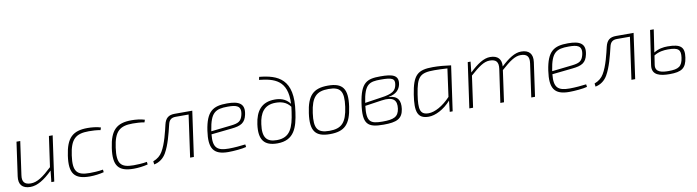

<svg xmlns="http://www.w3.org/2000/svg" viewBox="-31 -1358 7323 2018"><g transform="rotate(-10 3631.0 -349.0)"><path d="M458 -482 412 -157C318 -69 254 -24 186 -24C119 -24 91 -55 102 -127L152 -482H112L61 -121C49 -35 88 12 175 12C246 12 324 -33 412 -121L399 0H430L498 -482Z M872 -494C712 -494 644 -428 618 -243C591 -57 644 12 808 12C857 12 913 5 959 -7L956 -35C908 -26 843 -24 813 -24C677 -24 635 -69 659 -239C682 -410 740 -458 879 -458C911 -458 967 -456 1003 -448L1012 -475C971 -489 911 -494 872 -494Z M1341 -494C1181 -494 1113 -428 1087 -243C1060 -57 1113 12 1277 12C1326 12 1382 5 1428 -7L1425 -35C1377 -26 1312 -24 1282 -24C1146 -24 1104 -69 1128 -239C1151 -410 1209 -458 1348 -458C1380 -458 1436 -456 1472 -448L1481 -475C1440 -489 1380 -494 1341 -494Z M1988 -482H1801C1734 -482 1701 -454 1685 -388C1670 -325 1640 -188 1592 -110C1571 -74 1539 -47 1492 -29L1496 5C1553 -6 1598 -41 1626 -90C1672 -170 1700 -284 1723 -379C1734 -430 1759 -449 1806 -449H1943L1880 0H1920Z M2361 -494C2210 -494 2138 -450 2108 -247C2081 -62 2127 12 2287 12C2342 12 2438 4 2479 -8L2475 -36C2430 -30 2355 -23 2298 -23C2175 -23 2129 -59 2144 -202L2361 -225C2465 -235 2509 -261 2527 -344C2553 -460 2487 -494 2361 -494ZM2488 -347C2472 -284 2443 -267 2362 -258L2148 -234C2148 -238 2148 -241 2149 -244C2178 -430 2230 -459 2363 -459C2451 -459 2512 -447 2488 -347Z M2742 -710 2735 -679C2891 -662 3036 -626 3023 -373C2977 -436 2912 -447 2862 -447C2719 -447 2656 -360 2637 -223C2614 -59 2670 12 2811 12C2992 12 3031 -122 3053 -278C3107 -628 2937 -691 2742 -710ZM2811 -23C2703 -23 2658 -75 2678 -217C2693 -331 2741 -412 2863 -412C2917 -412 2977 -401 3021 -342C3019 -325 3017 -308 3014 -289C2991 -125 2954 -23 2811 -23Z M3437 -494C3280 -494 3215 -427 3190 -243C3164 -57 3215 12 3372 12C3529 12 3593 -54 3619 -238C3646 -425 3595 -494 3437 -494ZM3437 -458C3565 -458 3601 -407 3578 -243C3555 -77 3501 -23 3372 -23C3244 -23 3208 -75 3231 -238C3254 -406 3309 -458 3437 -458Z M4176 -376C4196 -476 4123 -494 3997 -494C3854 -494 3786 -468 3753 -248C3721 -29 3773 12 3944 12C4084 12 4145 -15 4160 -117C4172 -207 4142 -260 4047 -265V-267C4129 -280 4165 -325 4176 -376ZM3965 -273 3792 -247C3821 -444 3873 -460 3996 -460C4114 -460 4150 -446 4136 -378C4125 -319 4090 -289 3965 -273ZM4120 -127C4107 -42 4058 -22 3939 -22C3808 -22 3768 -47 3788 -216L3964 -242C4096 -262 4132 -215 4120 -127Z M4558 -494C4394 -494 4342 -449 4310 -244C4282 -64 4306 12 4426 12C4496 12 4590 -34 4664 -118L4651 0H4682L4750 -479C4685 -488 4619 -494 4558 -494ZM4665 -157C4585 -71 4496 -24 4431 -24C4338 -24 4326 -83 4350 -239C4379 -423 4412 -459 4567 -459C4607 -459 4648 -457 4706 -454Z M5499 -494C5431 -494 5364 -449 5282 -373C5289 -450 5250 -494 5168 -494C5100 -494 5030 -447 4946 -368L4958 -482H4928L4860 0H4900L4947 -335C5040 -417 5096 -458 5157 -458C5225 -458 5252 -428 5242 -355L5191 0H5230L5277 -335C5370 -418 5427 -458 5487 -458C5553 -458 5582 -429 5571 -355L5521 0H5561L5612 -361C5624 -446 5585 -494 5499 -494Z M5999 -494C5848 -494 5776 -450 5746 -247C5719 -62 5765 12 5925 12C5980 12 6076 4 6117 -8L6113 -36C6068 -30 5993 -23 5936 -23C5813 -23 5767 -59 5782 -202L5999 -225C6103 -235 6147 -261 6165 -344C6191 -460 6125 -494 5999 -494ZM6126 -347C6110 -284 6081 -267 6000 -258L5786 -234C5786 -238 5786 -241 5787 -244C5816 -430 5868 -459 6001 -459C6089 -459 6150 -447 6126 -347Z M6698 -482H6511C6444 -482 6411 -454 6395 -388C6380 -325 6350 -188 6302 -110C6281 -74 6249 -47 6202 -29L6206 5C6263 -6 6308 -41 6336 -90C6382 -170 6410 -284 6433 -379C6444 -430 6469 -449 6516 -449H6653L6590 0H6630Z M7025 -280C6979 -280 6928 -273 6877 -241L6913 -482H6874L6820 -115C6804 -8 6899 11 6997 11C7124 11 7173 -20 7189 -132C7205 -241 7166 -280 7025 -280ZM7149 -139C7136 -46 7098 -23 6991 -23C6927 -23 6846 -31 6858 -112L6873 -210C6925 -242 6977 -248 7023 -248C7136 -248 7160 -221 7149 -139Z"/></g></svg>

Font: Exo 2 Extra Light
Style: Italic
Weight: 250
Italic angle: -8°
Designer: Natanael Gama
Version: Version 1.001;PS 001.001;hotconv 1.0.88;makeotf.lib2.5.64775